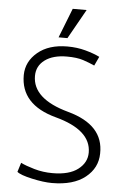

<svg xmlns="http://www.w3.org/2000/svg" viewBox="-60 -935 653 991"><g transform="rotate(5 266.5 -439.5)"><path d="M276 -892H348L262 -739H216ZM80 -77Q106 -64 151 -51Q196 -38 246 -38Q332 -38 377.5 -73Q423 -108 423 -160Q423 -277 238 -326.5Q53 -376 54 -530Q55 -600 112.5 -648Q170 -696 266 -696Q316 -696 360 -684Q404 -672 434 -657L412 -610Q386 -622 353 -633Q320 -644 268 -644Q196 -644 154 -613Q112 -582 112 -530Q112 -411 299 -360Q486 -309 482 -160Q481 -85 419.5 -36Q358 13 247 13Q204 13 143 -0.5Q82 -14 65 -29Z"/></g></svg>

Font: Palanquin Light
Style: Regular
Weight: 300
Designer: Pria Ravichandran
Version: Version 1.0.4